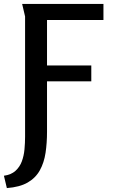

<svg xmlns="http://www.w3.org/2000/svg" viewBox="-50 -750 580 980"><path d="M-30 147Q7 142 29 122Q51 102 61.5 73.5Q72 45 75 12Q78 -21 78 -52V-666L63 -730H478V-648H190V-416H416V-335H190V-77Q190 -20 182.5 30Q175 80 153.5 119Q132 158 91.5 181.5Q51 205 -15 210Z"/></svg>

Font: Rosario Light SemiBold
Style: Regular
Weight: 600
Version: Version 1.101; ttfautohint (v1.8.1.43-b0c9)